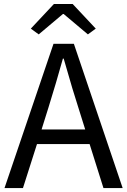

<svg xmlns="http://www.w3.org/2000/svg" viewBox="-20 -956 646 976"><path d="M299.8 -884.8 176.8 -781.2 136.7 -810.5 253.9 -935.5H349.6L466.8 -810.5L426.8 -781.2L303.7 -884.8ZM191.4 -297.9H413.1L377.9 -410.2Q354.5 -480.5 303.7 -658.2H299.8Q265.6 -535.2 226.6 -410.2ZM505.9 0 435.5 -223.6H168L96.7 0H2.9L252 -733.4H355.5L603.5 0Z"/></svg>

Font: GenYoGothic TW TTF Regular
Style: Regular
Weight: 400
Version: Version 1.300